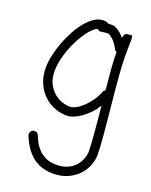

<svg xmlns="http://www.w3.org/2000/svg" viewBox="-170 -626 874 1115"><g transform="rotate(20 267.5 -68.5)"><path d="M408.2 -145.5Q411.1 -154.3 420.9 -159.2Q414.1 -226.6 409.7 -284.2Q405.3 -341.8 405.3 -377.9V-389.6Q395.5 -394.5 391.6 -402.3Q371.1 -440.4 351.1 -457Q331.1 -473.6 325.2 -474.6Q308.6 -474.6 295.4 -472.7Q282.2 -470.7 277.3 -469.7Q264.6 -469.7 256.8 -479.5Q232.4 -469.7 205.6 -435.5Q178.7 -401.4 156.2 -356Q133.8 -310.5 119.1 -259.3Q104.5 -208 104.5 -165Q104.5 -119.1 120.1 -87.9Q135.7 -56.6 159.2 -36.6Q182.6 -16.6 209.5 -7.8Q236.3 1 258.8 1Q273.4 1 293.5 -9.3Q313.5 -19.5 334.5 -38.6Q355.5 -57.6 375 -84.5Q394.5 -111.3 408.2 -145.5ZM460 -377.9Q460 -355.5 461.9 -321.8Q463.9 -288.1 467.3 -248.5Q470.7 -209 474.6 -164.6Q478.5 -120.1 483.4 -75.2Q487.3 -31.2 491.7 10.3Q496.1 51.8 499 88.4Q502 125 503.9 155.3Q505.9 185.5 505.9 206.1Q505.9 241.2 492.2 275.9Q478.5 310.5 452.1 337.9Q425.8 365.2 387.2 382.3Q348.6 399.4 297.9 399.4Q153.3 399.4 90.8 241.2Q88.9 237.3 88.9 230.5Q88.9 212.9 105.5 205.1Q108.4 204.1 110.8 203.6Q113.3 203.1 116.2 203.1Q133.8 203.1 141.6 221.7Q146.5 234.4 156.7 255.4Q167 276.4 184.6 295.9Q202.1 315.4 230 330.1Q257.8 344.7 297.9 344.7Q339.8 344.7 369.1 331.1Q398.4 317.4 416.5 296.4Q434.6 275.4 442.9 251Q451.2 226.6 451.2 206.1Q451.2 186.5 449.2 156.7Q447.3 127 444.3 90.8Q441.4 54.7 437.5 14.2Q433.6 -26.4 429.7 -67.4Q411.1 -38.1 389.2 -15.6Q367.2 6.8 344.2 22.9Q321.3 39.1 299.3 47.4Q277.3 55.7 258.8 55.7Q220.7 55.7 183.1 41.5Q145.5 27.3 116.2 -0.5Q86.9 -28.3 68.4 -69.8Q49.8 -111.3 49.8 -165Q49.8 -199.2 58.6 -240.2Q67.4 -281.2 82.5 -322.3Q97.7 -363.3 118.7 -402.3Q139.6 -441.4 164.1 -471.2Q188.5 -501 215.8 -519Q243.2 -537.1 271.5 -537.1Q292 -537.1 305.7 -528.3Q310.5 -529.3 315.4 -529.3Q320.3 -529.3 326.2 -529.3Q343.8 -529.3 365.2 -515.6Q386.7 -502 406.2 -477.5Q408.2 -489.3 412.6 -499Q417 -508.8 432.6 -509.8L458 -511.7L461.9 -486.3Q461.9 -484.4 461.9 -482.9Q461.9 -481.4 460.9 -474.6Q460.9 -468.8 460.4 -448.2Q460 -427.7 460 -377.9Z"/></g></svg>

Font: Coming Soon
Style: Regular
Weight: 400
Designer: Dathan Boardman
Foundry: Open Window
Version: Version 1.000